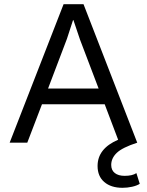

<svg xmlns="http://www.w3.org/2000/svg" viewBox="-20 -680 700 915"><path d="M646 196Q632 205 609.5 210Q587 215 564 215Q509 215 477 187.5Q445 160 445 111Q445 28 543 -14L479 -183H180L110 0H26L283 -660H378L634 0Q563 23 536.5 48.5Q510 74 510 106Q510 131 527 144.5Q544 158 574 158Q611 158 630 145ZM450 -258 361 -492 330 -584H328L299 -495L209 -258Z"/></svg>

Font: Work Sans
Style: Regular
Weight: 400
Designer: Wei Huang
Foundry: Wei Huang
Version: Version 1.500; ttfautohint (v1.6)